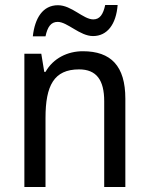

<svg xmlns="http://www.w3.org/2000/svg" viewBox="-20 -752 599 772"><path d="M112 -606H163C171 -644 185 -664 212 -664C251 -664 301 -607 354 -607C411 -607 447 -654 453 -732H403C395 -695 382 -674 355 -674C315 -674 268 -731 213 -731C152 -731 120 -679 112 -606ZM313 -546C252 -546 194 -518 163 -463H158L146 -536H78V0H163V-278C163 -408 197 -473 298 -473C368 -473 399 -430 399 -345V0H484V-355C484 -487 426 -546 313 -546Z"/></svg>

Font: Noto Sans Khmer UI SemiCondensed
Style: Regular
Weight: 400
Width: 4
Designer: Danh Hong and the Monotype Design Team
Foundry: Monotype Imaging Inc.
Version: Version 2.002